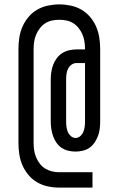

<svg xmlns="http://www.w3.org/2000/svg" viewBox="-20 -777 540 874"><path d="M401 77H250Q224 77 198 71.5Q172 66 149.5 53Q127 40 110 20Q93 0 82.5 -24Q72 -48 68 -74Q64 -100 64 -126V-554Q64 -580 68 -606Q72 -632 82.5 -656Q93 -680 110 -700Q127 -720 149.5 -733Q172 -746 198 -751.5Q224 -757 250 -757Q276 -757 302 -751.5Q328 -746 350.5 -733Q373 -720 390 -700Q407 -680 417.5 -656Q428 -632 432 -606Q436 -580 436 -554V-224Q436 -207 434 -190.5Q432 -174 426 -158Q420 -142 410.5 -128Q401 -114 387.5 -104.5Q374 -95 357 -91Q340 -87 324 -87Q307 -87 290.5 -91Q274 -95 260 -104.5Q246 -114 236.5 -128Q227 -142 221.5 -158Q216 -174 213.5 -190.5Q211 -207 211 -224V-415Q211 -432 213.5 -449Q216 -466 222 -482Q228 -498 238.5 -512Q249 -526 263 -535Q277 -544 294 -548Q311 -552 328 -552H367V-554Q367 -571 364.5 -587.5Q362 -604 355.5 -619.5Q349 -635 338.5 -648.5Q328 -662 314 -671Q300 -680 283.5 -683.5Q267 -687 250 -687Q233 -687 216.5 -683.5Q200 -680 186 -671Q172 -662 161.5 -648.5Q151 -635 144.5 -619.5Q138 -604 135.5 -587.5Q133 -571 133 -554V-126Q133 -109 135.5 -92.5Q138 -76 144.5 -60.5Q151 -45 161.5 -31.5Q172 -18 186 -9.5Q200 -1 216.5 3Q233 7 250 7H401ZM324 -149Q336 -149 345.5 -157.5Q355 -166 359.5 -177Q364 -188 365.5 -200Q367 -212 367 -224V-490H328Q316 -490 305.5 -482.5Q295 -475 289.5 -463.5Q284 -452 282.5 -439.5Q281 -427 281 -415V-224Q281 -212 282.5 -200Q284 -188 288.5 -177Q293 -166 302.5 -157.5Q312 -149 324 -149Z"/></svg>

Font: Iosevka
Style: Regular
Weight: 400
Monospace: yes
Designer: Belleve Invis
Foundry: Belleve Invis
Version: Version 33.2.3; ttfautohint (v1.8.4)